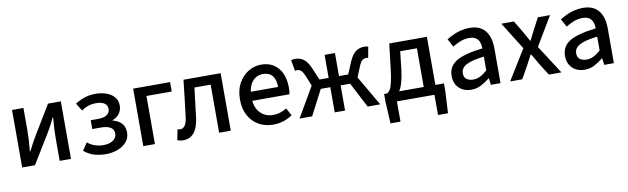

<svg xmlns="http://www.w3.org/2000/svg" viewBox="-42 -969 5262 1608"><g transform="rotate(-10 2588.5 -164.5)"><path d="M77 0V-489H174V-303Q174 -263 171.5 -218.5Q169 -174 164 -121H168Q182 -149 198.5 -180Q215 -211 228 -233L383 -489H492V0H396V-186Q396 -224 398 -269Q400 -314 405 -368H401Q388 -339 371.5 -308Q355 -277 341 -254L186 0Z M789 12Q740 12 693.5 -0.5Q647 -13 603 -49L646 -113Q678 -87 712.5 -76.5Q747 -66 781 -66Q813 -66 838.5 -75.5Q864 -85 879 -102.5Q894 -120 894 -144Q894 -181 865.5 -198Q837 -215 782 -215H711V-290H772Q824 -290 849.5 -308Q875 -326 875 -356Q875 -390 849.5 -406.5Q824 -423 783 -423Q743 -423 713 -413Q683 -403 654 -383L614 -448Q651 -472 693.5 -486.5Q736 -501 788 -501Q837 -501 879 -486.5Q921 -472 946.5 -442.5Q972 -413 972 -368Q972 -333 952 -303.5Q932 -274 892 -259V-255Q936 -245 964.5 -216.5Q993 -188 993 -136Q993 -89 964 -56Q935 -23 888.5 -5.5Q842 12 789 12Z M1107 0V-489H1421V-409H1206V0Z M1444 10Q1430 10 1419 7.5Q1408 5 1396 1L1414 -89Q1419 -88 1424.5 -86.5Q1430 -85 1437 -85Q1461 -85 1477 -107.5Q1493 -130 1499 -179Q1509 -256 1517.5 -333.5Q1526 -411 1535 -489H1851V0H1752V-409H1614Q1606 -346 1598.5 -281.5Q1591 -217 1583 -153Q1572 -72 1537.5 -31Q1503 10 1444 10Z M2211 12Q2143 12 2089 -18.5Q2035 -49 2003.5 -106Q1972 -163 1972 -244Q1972 -324 2004 -381.5Q2036 -439 2087 -470Q2138 -501 2195 -501Q2260 -501 2304 -471.5Q2348 -442 2370.5 -390.5Q2393 -339 2393 -270Q2393 -256 2392 -242Q2391 -228 2388 -215H2044V-292H2305Q2305 -354 2278 -387.5Q2251 -421 2197 -421Q2166 -421 2137 -404.5Q2108 -388 2089 -349.5Q2070 -311 2070 -245Q2070 -185 2091 -146Q2112 -107 2147 -87.5Q2182 -68 2222 -68Q2256 -68 2285.5 -77.5Q2315 -87 2340 -103L2375 -39Q2342 -16 2300.5 -2Q2259 12 2211 12Z M2436 0 2584 -255 2548 -343Q2532 -381 2517 -392Q2502 -403 2485 -403Q2480 -403 2476.5 -402.5Q2473 -402 2468 -400L2451 -493Q2464 -499 2483 -499Q2525 -499 2556 -477.5Q2587 -456 2613 -397L2657 -293H2735V-489H2823V-293H2901L2945 -397Q2971 -456 3002.5 -477.5Q3034 -499 3075 -499Q3093 -499 3107 -493L3090 -400Q3086 -402 3082 -402.5Q3078 -403 3073 -403Q3056 -403 3040.5 -392Q3025 -381 3010 -343L2974 -255L3122 0H3015L2904 -214H2823V0H2735V-214H2654L2543 0Z M3264 0V172H3179L3169 -16V-80H3678V-16L3668 172H3583V0ZM3506 -29V-409H3364L3347 -258Q3339 -192 3326 -147.5Q3313 -103 3295 -76.5Q3277 -50 3256 -37.5Q3235 -25 3212 -22L3195 -80Q3208 -87 3219.5 -104Q3231 -121 3241 -161.5Q3251 -202 3260 -278L3285 -489H3605V-29Z M3896 12Q3854 12 3821.5 -5Q3789 -22 3770.5 -54Q3752 -86 3752 -129Q3752 -212 3822.5 -254Q3893 -296 4046 -313Q4046 -340 4037.5 -364.5Q4029 -389 4008 -403.5Q3987 -418 3951 -418Q3912 -418 3876.5 -404Q3841 -390 3809 -370L3772 -438Q3797 -454 3828 -468.5Q3859 -483 3894.5 -492Q3930 -501 3969 -501Q4029 -501 4068 -476Q4107 -451 4126 -405Q4145 -359 4145 -294V0H4063L4056 -56H4052Q4018 -28 3979.5 -8Q3941 12 3896 12ZM3926 -69Q3958 -69 3986.5 -83.5Q4015 -98 4046 -126V-243Q3972 -234 3928.5 -219.5Q3885 -205 3866.5 -184.5Q3848 -164 3848 -136Q3848 -100 3870.5 -84.5Q3893 -69 3926 -69Z M4227 0 4384 -255 4238 -489H4345L4405 -389Q4416 -369 4427.5 -348Q4439 -327 4451 -307H4455Q4465 -327 4475.5 -348Q4486 -369 4496 -389L4549 -489H4652L4506 -244L4663 0H4556L4490 -105Q4478 -127 4465 -149Q4452 -171 4439 -192H4435Q4424 -171 4412 -149Q4400 -127 4389 -105L4330 0Z M4860 12Q4818 12 4785.5 -5Q4753 -22 4734.5 -54Q4716 -86 4716 -129Q4716 -212 4786.5 -254Q4857 -296 5010 -313Q5010 -340 5001.5 -364.5Q4993 -389 4972 -403.5Q4951 -418 4915 -418Q4876 -418 4840.5 -404Q4805 -390 4773 -370L4736 -438Q4761 -454 4792 -468.5Q4823 -483 4858.5 -492Q4894 -501 4933 -501Q4993 -501 5032 -476Q5071 -451 5090 -405Q5109 -359 5109 -294V0H5027L5020 -56H5016Q4982 -28 4943.5 -8Q4905 12 4860 12ZM4890 -69Q4922 -69 4950.5 -83.5Q4979 -98 5010 -126V-243Q4936 -234 4892.5 -219.5Q4849 -205 4830.5 -184.5Q4812 -164 4812 -136Q4812 -100 4834.5 -84.5Q4857 -69 4890 -69Z"/></g></svg>

Font: Source Sans 3 Medium
Style: Regular
Weight: 500
Designer: Paul D. Hunt
Foundry: Adobe
Version: Version 3.052;hotconv 1.1.0;makeotfexe 2.6.0